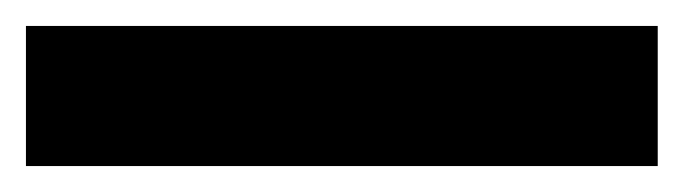

<svg xmlns="http://www.w3.org/2000/svg" viewBox="-22 -888 527 148"><path d="M485 -760V-868H-2V-760Z"/></svg>

Font: Noto Sans Myanmar ExtraCondensed ExtraBold
Style: Regular
Weight: 800
Width: 2
Designer: Monotype Design Team
Foundry: Monotype Imaging Inc.
Version: Version 2.107